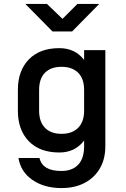

<svg xmlns="http://www.w3.org/2000/svg" viewBox="-20 -805 640 977"><path d="M293 152Q205 152 145 110.5Q85 69 74 -1H181Q196 65 292 65Q348 65 378 33Q408 1 408 -61V-90Q362 -29 282 -29Q182 -29 126.5 -86.5Q71 -144 71 -241V-348Q71 -445 126.5 -502.5Q182 -560 282 -560Q362 -560 408 -500V-550H516V-61Q516 4 488.5 51.5Q461 99 411 125.5Q361 152 293 152ZM179 -242Q179 -185 209 -154.5Q239 -124 293 -124Q347 -124 377.5 -154.5Q408 -185 408 -242V-347Q408 -405 377.5 -435Q347 -465 293 -465Q239 -465 209 -435Q179 -405 179 -347ZM247 -645 109 -785H219L298 -709L374 -785H485L347 -645Z"/></svg>

Font: Tiny SemiBold
Style: Regular
Weight: 600
Designer: Philipp Nurullin, Konstantin Bulenkov
Foundry: JetBrains
Version: Version 2.251; ttfautohint (v1.8.4.7-5d5b)